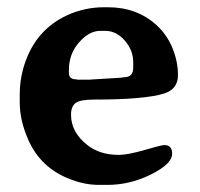

<svg xmlns="http://www.w3.org/2000/svg" viewBox="-20 -502 553 532"><path d="M272 -416.5H257.8Q227.1 -416.5 199 -384.5Q170.9 -352.5 170.9 -308.1V-300.3Q170.9 -282.2 190.9 -282.2L195.8 -281.2H230.5L232.9 -281.7L314.5 -286.6Q321.8 -288.1 324.2 -288.1Q349.1 -288.1 349.1 -314V-330.1Q349.1 -362.8 325.7 -389.6Q302.2 -416.5 272 -416.5ZM176.8 -184.1Q176.8 -135.3 222.7 -99.6Q256.8 -72.8 309.6 -72.8Q333.5 -72.8 380.6 -86.4Q427.7 -100.1 435.1 -100.1Q457 -100.1 457 -76.2Q457 -47.9 398.7 -18.8Q340.3 10.3 277.8 10.3H256.3Q255.4 10.3 253.9 10.3Q214.4 10.3 173.3 -5.9Q92.3 -37.1 58.1 -115.2Q34.7 -168.9 34.7 -217.3V-239.7Q34.7 -289.1 51.8 -335Q84 -421.4 165.5 -459.5Q214.4 -481.9 268.1 -481.9H279.3Q358.9 -481.9 413.6 -432.6Q442.4 -406.2 457.8 -369.1Q473.1 -332 473.1 -293.7Q473.1 -255.4 435.5 -243.2Q382.8 -226.1 240.2 -226.1Q202.1 -226.1 189.5 -216.6Q176.8 -207 176.8 -184.1Z"/></svg>

Font: Averia Serif Libre
Style: Bold
Weight: 700
Version: Version 1.002